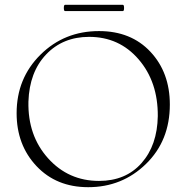

<svg xmlns="http://www.w3.org/2000/svg" viewBox="-20 -765 770 797"><path d="M250 -719Q245 -719 245 -732Q245 -745 250 -745H490Q495 -745 495 -732Q495 -719 490 -719ZM346 12Q214 12 131.5 -75.5Q49 -163 49 -295Q49 -440 148 -538Q247 -636 391 -636Q524 -636 604.5 -550Q685 -464 685 -331Q685 -181 586 -84.5Q487 12 346 12ZM391 -14Q502 -14 567.5 -88Q633 -162 635 -283Q636 -425 555.5 -518.5Q475 -612 350 -612Q241 -612 171.5 -539Q102 -466 98 -343Q95 -202 179.5 -108Q264 -14 391 -14Z"/></svg>

Font: Cormorant Upright Light
Style: Regular
Weight: 300
Designer: Christian Thalmann (Catharsis Fonts)
Foundry: Catharsis Fonts
Version: Version 3.302;PS 003.302;hotconv 1.0.88;makeotf.lib2.5.64775